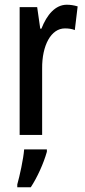

<svg xmlns="http://www.w3.org/2000/svg" viewBox="-20 -570 357 811"><path d="M262 -550C214 -550 178 -508 155 -449H150L137 -540H63V0H158V-280C157 -379 196 -450 254 -450C270 -450 284 -448 296 -443L308 -543C291 -548 277 -550 262 -550ZM178 71V61H82C79 101 63 174 53 209V221H110C137 180 164 121 178 71Z"/></svg>

Font: Noto Sans Armenian ExtraCondensed Medium
Style: Regular
Weight: 500
Width: 2
Designer: Monotype Design Team
Foundry: Monotype Imaging Inc.
Version: Version 2.008